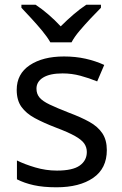

<svg xmlns="http://www.w3.org/2000/svg" viewBox="-20 -786 519 816"><path d="M434 -148Q434 -70 376 -30Q318 10 220 10Q164 10 123.5 1Q83 -8 52 -24V-104Q84 -88 129.5 -74.5Q175 -61 222 -61Q289 -61 319 -82.5Q349 -104 349 -140Q349 -160 338 -176Q327 -192 298.5 -208Q270 -224 217 -244Q165 -264 128 -284Q91 -304 71 -332Q51 -360 51 -404Q51 -472 106.5 -509Q162 -546 252 -546Q301 -546 343.5 -536.5Q386 -527 423 -510L393 -440Q359 -454 322 -464Q285 -474 246 -474Q192 -474 163.5 -456.5Q135 -439 135 -409Q135 -387 148 -371.5Q161 -356 191.5 -341.5Q222 -327 273 -307Q324 -288 360 -268Q396 -248 415 -219.5Q434 -191 434 -148ZM194 -606Q181 -629 159 -655.5Q137 -682 113 -708Q89 -734 71 -753V-766H131Q157 -749 185 -725Q213 -701 238 -674Q265 -701 293 -725Q321 -749 347 -766H409V-753Q390 -734 365.5 -708Q341 -682 318.5 -655.5Q296 -629 284 -606Z"/></svg>

Font: TSCustom
Style: Regular
Weight: 400
Designer: Monotype Design Team
Foundry: Monotype Imaging Inc.
Version: Version 2.004; ttfautohint (v1.8.3) -l 8 -r 50 -G 200 -x 14 